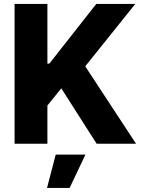

<svg xmlns="http://www.w3.org/2000/svg" viewBox="-20 -727 717 971"><path d="M53.7 -707H219.7V-405.3H229.5L466.8 -707H664.1L411.1 -391.6L668 0H468.8L290 -280.3L219.7 -193.4V0H53.7ZM261.7 54.7H412.1L332 223.6H217.8Z"/></svg>

Font: Pretendard Std ExtraBold
Style: Regular
Weight: 800
Designer: Base glyphs from Inter by Rasmus Andersson; Hangeul glyphs from Noto Sans CJK(Source Han Sans) by Jang Soo-young and Kan
Foundry: Kil Hyung-jin
Version: Version 1.309